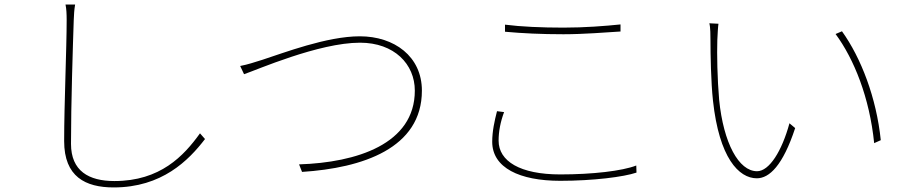

<svg xmlns="http://www.w3.org/2000/svg" viewBox="-20 -785 3980 841"><path d="M309 -765H267C271 -746 272 -723 272 -697C272 -573 261 -329 261 -167C261 -11 354 36 478 36C689 36 806 -82 878 -176L856 -201C785 -102 682 8 481 8C369 8 291 -36 291 -155C291 -329 299 -579 303 -697C304 -723 305 -741 309 -765Z M1032 -496 1049 -460C1103 -478 1376 -598 1557 -598C1707 -598 1797 -504 1797 -388C1797 -154 1542 -73 1290 -65L1303 -32C1567 -49 1828 -135 1828 -388C1828 -538 1707 -626 1556 -626C1411 -626 1222 -553 1129 -523C1090 -511 1068 -503 1032 -496Z M2192 -677V-646C2268 -639 2352 -635 2448 -635C2537 -635 2632 -643 2698 -647V-678C2630 -671 2542 -664 2448 -664C2353 -664 2262 -668 2192 -677ZM2188 -294 2157 -298C2146 -255 2136 -210 2136 -164C2136 -50 2256 7 2434 7C2578 7 2712 -10 2768 -29L2767 -60C2705 -36 2575 -21 2434 -21C2258 -21 2164 -79 2164 -169C2164 -209 2172 -251 2188 -294Z M3127 -681 3087 -683C3092 -667 3092 -625 3092 -606C3092 -551 3094 -425 3103 -344C3130 -94 3216 -4 3295 -4C3350 -4 3409 -60 3463 -224L3438 -245C3405 -124 3350 -35 3296 -35C3216 -35 3149 -158 3130 -348C3122 -440 3120 -549 3122 -609C3123 -633 3125 -669 3127 -681ZM3668 -648 3640 -636C3721 -526 3789 -357 3809 -158L3838 -171C3819 -356 3752 -531 3668 -648Z"/></svg>

Font: Harano Aji Gothic KR ExtraLight
Style: Regular
Weight: 250
Foundry: Masamichi Hosoda
Version: HaranoAjiGothicKR-ExtraLight version 20220220;ttx 4.29.1